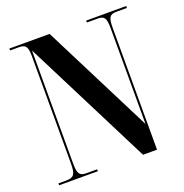

<svg xmlns="http://www.w3.org/2000/svg" viewBox="-128 -828 901 942"><g transform="rotate(-20 322.0 -357.0)"><path d="M22 0H224V-10H167C132 -10 123 -24 123 -79V-667L460 0H533V-635C533 -690 542 -704 578 -704H632V-714H423V-704H479C514 -704 523 -691 523 -638V-138L232 -714H22V-704H68C104 -704 113 -691 113 -638V-79C113 -24 102 -10 62 -10H22Z"/></g></svg>

Font: Noto Serif Display ExtraCondensed
Style: Bold
Weight: 700
Width: 2
Designer: Monotype Design Team
Foundry: Monotype Imaging Inc.
Version: Version 2.009